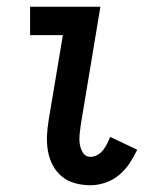

<svg xmlns="http://www.w3.org/2000/svg" viewBox="-20 -540 490 568"><path d="M248 8Q224 8 202 2Q180 -4 163.5 -17.5Q147 -31 136.5 -50.5Q126 -70 122 -92.5Q118 -115 119 -138Q120 -161 124 -185L166 -436H69V-520H277L219 -171Q217 -157 215.5 -142.5Q214 -128 216 -114Q218 -100 225.5 -88Q233 -76 248 -76Q258 -76 268 -81.5Q278 -87 285 -96Q292 -105 297 -115Q302 -125 306 -135L386 -97Q376 -76 363 -56.5Q350 -37 332 -22Q314 -7 291.5 0.5Q269 8 248 8Z"/></svg>

Font: Iosevka Etoile Medium
Style: Italic
Weight: 500
Italic angle: -9°
Designer: Belleve Invis
Foundry: Belleve Invis
Version: Version 22.1.2; ttfautohint (v1.8.4)